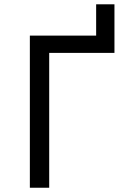

<svg xmlns="http://www.w3.org/2000/svg" viewBox="-20 -881 640 901"><path d="M431.2 -713.9V-860.8H517.1V-632.8H210.9V0H120.1V-713.9Z"/></svg>

Font: WenQuanYi Micro Hei Mono
Style: Regular
Weight: 400
Foundry: Ascender Corporation
Version: Version 0.2.0-beta